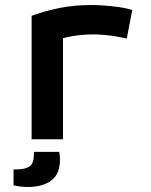

<svg xmlns="http://www.w3.org/2000/svg" viewBox="-20 -555 600 765"><path d="M106 0V-492Q161 -512 218.5 -523.5Q276 -535 348 -535Q366 -535 394 -533Q422 -531 452 -527Q482 -523 507 -515L485 -401Q466 -406 441.5 -410Q417 -414 394 -416Q371 -418 352 -418Q322 -418 292 -414.5Q262 -411 231 -403V0ZM91 190Q77 190 60 188Q43 186 34 183V120H50Q83 119 99 107Q115 95 115 60V50H216Q219 67 219 81Q219 138 184.5 164Q150 190 91 190Z"/></svg>

Font: Ubuntu Sans Mono SemiBold
Style: Regular
Weight: 600
Monospace: yes
Designer: Dalton Maag Ltd
Foundry: Dalton Maag Ltd
Version: Version 1.006